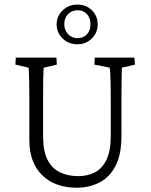

<svg xmlns="http://www.w3.org/2000/svg" viewBox="-20 -831 674 859"><path d="M50.8 -573.2H232.4L234.4 -542L175.8 -528.3Q175.8 -527.3 174.8 -517.1Q173.8 -506.8 173.3 -477.5Q172.9 -448.2 172.9 -387.7V-213.9Q173.8 -150.4 194.3 -112.8Q214.8 -75.2 250.5 -59.1Q286.1 -43 330.1 -43Q372.1 -43 404.8 -60.1Q437.5 -77.1 456.5 -116.7Q475.6 -156.2 475.6 -222.7V-370.1Q475.6 -410.2 475.1 -442.4Q474.6 -474.6 473.6 -497.1Q472.7 -519.5 470.7 -528.3L402.3 -542L404.3 -573.2H581.1L584 -542L525.4 -528.3Q525.4 -525.4 524.9 -513.7Q524.4 -502 523.9 -469.2Q523.4 -436.5 523.4 -370.1V-223.6Q523.4 -139.6 496.6 -88.4Q469.7 -37.1 424.3 -14.2Q378.9 8.8 324.2 8.8Q225.6 8.8 168.5 -47.4Q111.3 -103.5 111.3 -204.1V-387.7Q111.3 -447.3 110.4 -476.1Q109.4 -504.9 108.9 -515.1Q108.4 -525.4 107.4 -528.3L48.8 -542ZM326.2 -632.8Q287.1 -632.8 260.3 -658.7Q233.4 -684.6 233.4 -721.7Q233.4 -758.8 260.3 -784.7Q287.1 -810.5 326.2 -810.5Q365.2 -810.5 391.1 -785.2Q417 -759.8 417 -721.7Q417 -684.6 390.6 -658.7Q364.3 -632.8 326.2 -632.8ZM327.1 -660.2Q352.5 -660.2 368.7 -677.2Q384.8 -694.3 384.8 -722.7Q384.8 -751 368.7 -768.1Q352.5 -785.2 327.1 -785.2Q301.8 -785.2 284.7 -768.1Q267.6 -751 267.6 -722.7Q267.6 -696.3 284.7 -678.2Q301.8 -660.2 327.1 -660.2Z"/></svg>

Font: Crimson Pro ExtraLight
Style: Regular
Weight: 250
Designer: Jacques Le Bailly
Foundry: Baron von Fonthausen
Version: Version 1.003